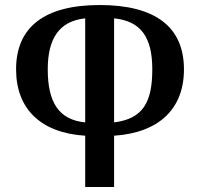

<svg xmlns="http://www.w3.org/2000/svg" viewBox="-20 -744 796 764"><path d="M319 0H434V-204C613 -216 712 -311 712 -468C712 -636 599 -724 377 -724C154 -724 44 -634 44 -468C44 -311 142 -215 319 -204ZM319 -257C216 -267 170 -334 170 -468C170 -590 215 -660 319 -671ZM434 -257V-671C540 -660 586 -597 586 -468C586 -336 548 -271 434 -257Z"/></svg>

Font: Noto Serif Georgian SemiCondensed Semi
Style: Regular
Weight: 600
Width: 4
Designer: Monotype Design Team
Foundry: Monotype Imaging Inc.
Version: Version 1.901